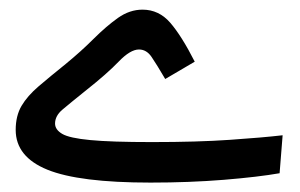

<svg xmlns="http://www.w3.org/2000/svg" viewBox="-20 -378 626 400"><path d="M293.5 2.4Q145 2.4 78.9 -24.4Q12.7 -51.3 12.7 -107.4Q12.7 -136.7 24.9 -157.5Q37.1 -178.2 60.5 -198.2Q84 -218.3 116.7 -244.6Q148.9 -271 175 -297.1Q201.2 -323.2 225.6 -340.6Q250 -357.9 276.9 -357.9Q311 -357.9 334.7 -330.6Q358.4 -303.2 385.7 -249.5L324.2 -213.4Q306.2 -244.1 295.7 -259.5Q285.2 -274.9 269.5 -274.9Q251.5 -274.9 227.1 -249.5Q202.6 -224.1 160.6 -190.9Q126 -163.1 110.4 -149.9Q94.7 -136.7 94.7 -120.6Q94.7 -107.9 109.6 -99.1Q124.5 -90.3 168 -86.2Q211.4 -82 296.9 -82Q391.6 -82 459 -86.7Q526.4 -91.3 568.8 -96.2L562.5 -17.1Q518.1 -9.3 446.3 -3.4Q374.5 2.4 293.5 2.4Z"/></svg>

Font: Cascadia Code NF SemiLight
Style: Regular
Weight: 350
Monospace: yes
Designer: Aaron Bell
Foundry: Saja Typeworks
Version: Version 2404.023; ttfautohint (v1.8.4)